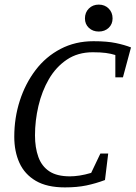

<svg xmlns="http://www.w3.org/2000/svg" viewBox="-20 -805 589 834"><path d="M262 9Q184 9 135.5 -19.5Q87 -48 64.5 -97.5Q42 -147 42 -211Q42 -293 66 -367.5Q90 -442 134.5 -500.5Q179 -559 243 -592.5Q307 -626 386 -626Q445 -626 483 -618Q521 -610 549 -599L514 -469H481V-566Q462 -572 439.5 -575Q417 -578 383 -578Q318 -578 270.5 -546Q223 -514 192.5 -461.5Q162 -409 147 -345Q132 -281 132 -217Q132 -164 146.5 -123.5Q161 -83 194 -61Q227 -39 284 -39Q303 -39 326 -42.5Q349 -46 376 -54L416 -138H450L436 -23Q396 -8 355.5 0.5Q315 9 262 9ZM409 -668Q383 -668 366 -684Q349 -700 349 -725Q349 -751 366 -768Q383 -785 409 -785Q435 -785 452 -768Q469 -751 469 -725Q469 -700 452 -684Q435 -668 409 -668Z"/></svg>

Font: Manuale
Style: Italic
Weight: 400
Italic angle: -11°
Designer: Eduardo Tunni / Pablo Cosgaya
Foundry: Eduardo Tunni / Pablo Cosgaya
Version: Version 1.002